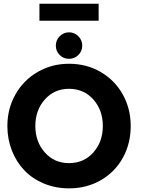

<svg xmlns="http://www.w3.org/2000/svg" viewBox="-20 -1022 782 1054"><path d="M196.5 -908V-1001.5H521.5V-908ZM359 -699Q328.5 -699 307.5 -720.2Q286.5 -741.5 286.5 -771.5Q286.5 -801.5 307.8 -823Q329 -844.5 359 -844.5Q389 -844.5 410.2 -823Q431.5 -801.5 431.5 -771.5Q431.5 -741.5 410.2 -720.2Q389 -699 359 -699ZM20.5 -330.5Q20.5 -425.5 64.8 -503.8Q109 -582 186.8 -627Q264.5 -672 359 -672Q454.5 -672 532.2 -627Q610 -582 653.8 -503.8Q697.5 -425.5 697.5 -330.5Q697.5 -234.5 654.8 -156.5Q612 -78.5 534.2 -33.2Q456.5 12 359 12Q284.5 12 221 -14.5Q157.5 -41 113.8 -86.8Q70 -132.5 45.2 -195.5Q20.5 -258.5 20.5 -330.5ZM359 -126.5Q440.5 -126.5 492.5 -185.2Q544.5 -244 544.5 -330.5Q544.5 -417 492.5 -475.8Q440.5 -534.5 359 -534.5Q278 -534.5 226 -475.8Q174 -417 174 -330.5Q174 -244 226 -185.2Q278 -126.5 359 -126.5Z"/></svg>

Font: League Spartan
Style: Bold
Weight: 700
Foundry: The League of Moveable Type
Version: Version 2.002